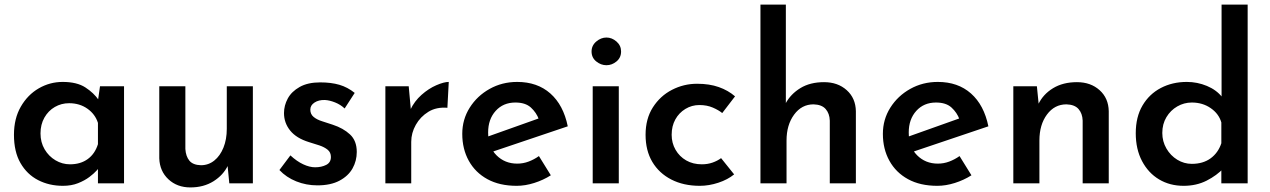

<svg xmlns="http://www.w3.org/2000/svg" viewBox="-20 -801 5549 839"><path d="M255 11Q195 11 146.5 -14Q98 -39 69.5 -88.5Q41 -138 41 -212Q41 -283 71 -335Q101 -387 149.5 -415Q198 -443 254 -443Q316 -443 353 -419Q390 -395 412 -363L406 -347L417 -424H522V0H408V-102L418 -76Q415 -70 403 -56.5Q391 -43 370.5 -27.5Q350 -12 321 -0.5Q292 11 255 11ZM286 -83Q332 -83 363.5 -106Q395 -129 408 -171V-264Q396 -302 362 -326Q328 -350 282 -350Q248 -350 219.5 -333.5Q191 -317 174 -287Q157 -257 157 -218Q157 -179 175 -148.5Q193 -118 222.5 -100.5Q252 -83 286 -83Z M812 18Q754 18 716 -17.5Q678 -53 676 -109V-424H790V-150Q792 -118 807.5 -99Q823 -80 858 -79Q891 -79 916.5 -99.5Q942 -120 956.5 -156Q971 -192 971 -238V-424H1085V0H982L973 -92L976 -78Q956 -36 913 -9Q870 18 812 18Z M1367 9Q1318 9 1274.5 -8.5Q1231 -26 1201 -58L1249 -122Q1277 -96 1305 -83Q1333 -70 1357 -70Q1385 -70 1405.5 -80.5Q1426 -91 1426 -115Q1426 -135 1412 -146.5Q1398 -158 1376 -165.5Q1354 -173 1330 -180Q1275 -197 1248 -230.5Q1221 -264 1221 -307Q1221 -340 1237.5 -370.5Q1254 -401 1289.5 -421Q1325 -441 1379 -441Q1427 -441 1463 -430.5Q1499 -420 1530 -395L1486 -327Q1468 -344 1444 -353.5Q1420 -363 1400 -364Q1373 -365 1354.5 -353Q1336 -341 1336 -322Q1336 -302 1350.5 -290Q1365 -278 1388 -271Q1411 -264 1434 -256Q1480 -241 1509.5 -213.5Q1539 -186 1539 -137Q1539 -98 1520.5 -65Q1502 -32 1463.5 -11.5Q1425 9 1367 9Z M1766 -424 1777 -304 1773 -321Q1791 -359 1822 -386.5Q1853 -414 1886.5 -428.5Q1920 -443 1941 -443L1935 -330Q1887 -334 1852 -312.5Q1817 -291 1797 -255.5Q1777 -220 1777 -181V0H1664V-424Z M2238 11Q2163 11 2110 -18Q2057 -47 2028.5 -98.5Q2000 -150 2000 -216Q2000 -279 2032.5 -330.5Q2065 -382 2119.5 -412.5Q2174 -443 2240 -443Q2328 -443 2385 -392.5Q2442 -342 2461 -249L2120 -134L2094 -198L2358 -292L2335 -279Q2324 -309 2300 -331Q2276 -353 2232 -353Q2179 -353 2146 -316.5Q2113 -280 2113 -222Q2113 -159 2149.5 -122.5Q2186 -86 2240 -86Q2266 -86 2290 -95Q2314 -104 2335 -119L2387 -35Q2354 -14 2314.5 -1.5Q2275 11 2238 11Z M2570 -424H2684V0H2570ZM2565 -576Q2565 -602 2585.5 -619.5Q2606 -637 2630 -637Q2654 -637 2674 -619.5Q2694 -602 2694 -576Q2694 -549 2674 -532.5Q2654 -516 2630 -516Q2606 -516 2585.5 -532.5Q2565 -549 2565 -576Z M3188 -39Q3160 -16 3119 -2.5Q3078 11 3038 11Q2967 11 2913.5 -16.5Q2860 -44 2830.5 -93.5Q2801 -143 2801 -212Q2801 -282 2833 -332Q2865 -382 2916.5 -408.5Q2968 -435 3026 -435Q3080 -435 3121 -420.5Q3162 -406 3192 -380L3136 -307Q3120 -320 3094.5 -331Q3069 -342 3036 -342Q3003 -342 2975 -325Q2947 -308 2931 -279Q2915 -250 2915 -212Q2915 -176 2932 -146.5Q2949 -117 2978.5 -100Q3008 -83 3047 -83Q3072 -83 3093.5 -90.5Q3115 -98 3131 -110Z M3303 0V-781H3414V-332L3413 -349Q3435 -390 3477.5 -416Q3520 -442 3581 -442Q3641 -442 3680 -407Q3719 -372 3720 -315V0H3606V-274Q3605 -305 3588 -324.5Q3571 -344 3535 -345Q3483 -345 3450 -300Q3417 -255 3417 -187V0Z M4076 11Q4001 11 3948 -18Q3895 -47 3866.5 -98.5Q3838 -150 3838 -216Q3838 -279 3870.5 -330.5Q3903 -382 3957.5 -412.5Q4012 -443 4078 -443Q4166 -443 4223 -392.5Q4280 -342 4299 -249L3958 -134L3932 -198L4196 -292L4173 -279Q4162 -309 4138 -331Q4114 -353 4070 -353Q4017 -353 3984 -316.5Q3951 -280 3951 -222Q3951 -159 3987.5 -122.5Q4024 -86 4078 -86Q4104 -86 4128 -95Q4152 -104 4173 -119L4225 -35Q4192 -14 4152.5 -1.5Q4113 11 4076 11Z M4511 -424 4520 -334 4517 -345Q4538 -389 4581.5 -415.5Q4625 -442 4686 -442Q4746 -442 4785 -407Q4824 -372 4825 -315V0H4711V-274Q4710 -305 4693 -324.5Q4676 -344 4640 -345Q4588 -345 4555 -300.5Q4522 -256 4522 -187V0H4408V-424Z M5152 11Q5092 11 5045 -17Q4998 -45 4970.5 -97Q4943 -149 4943 -219Q4943 -290 4972.5 -340Q5002 -390 5052.5 -416.5Q5103 -443 5166 -443Q5212 -443 5254 -425.5Q5296 -408 5321 -376L5318 -338V-781H5432V0H5317V-95L5328 -67Q5297 -34 5252.5 -11.5Q5208 11 5152 11ZM5188 -85Q5237 -85 5270 -109Q5303 -133 5317 -175V-266Q5306 -304 5270.5 -328.5Q5235 -353 5188 -353Q5154 -353 5124.5 -336Q5095 -319 5077 -289Q5059 -259 5059 -220Q5059 -183 5077 -152Q5095 -121 5124.5 -103Q5154 -85 5188 -85Z"/></svg>

Font: Reem Kufi Fun Medium
Style: Regular
Weight: 500
Designer: Khaled Hosny
Version: Version 1.005